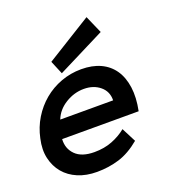

<svg xmlns="http://www.w3.org/2000/svg" viewBox="-144 -787 818 898"><g transform="rotate(-20 265.0 -337.5)"><path d="M85 -189Q82 -142.1 113 -111.1Q144 -80.1 207 -80.1Q255.9 -80.1 295.4 -95.5Q335 -110.8 366.2 -136.2L402.8 -64.9Q350.1 -21 297.6 -4.9Q245.1 11.2 187 11.2Q133.8 11.2 92.3 -6.3Q50.8 -23.9 24.4 -55.4Q-2 -86.9 -12 -130.4Q-22 -173.8 -9.8 -227.1Q1 -278.8 27.6 -322.5Q54.2 -366.2 92.5 -398.2Q130.9 -430.2 179 -448Q227.1 -465.8 279.8 -465.8Q335 -465.8 375.5 -447Q416 -428.2 440.4 -392.6Q464.8 -356.9 471.9 -305.4Q479 -253.9 465.8 -189ZM371.1 -277.8Q372.1 -321.8 340.1 -348.4Q308.1 -375 259.8 -375Q211.9 -375 168.5 -348.4Q125 -321.8 107.9 -277.8ZM425.8 -598.1 189 -479 161.1 -545.9 387.2 -686Z"/></g></svg>

Font: Anonymous Pro
Style: Bold Italic
Weight: 700
Italic angle: -12°
Monospace: yes
Designer: Mark Simonson
Version: Version 1.003